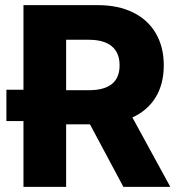

<svg xmlns="http://www.w3.org/2000/svg" viewBox="-20 -727 701 747"><path d="M71.3 -255.9H4.9V-377.9H71.3V-707H360.4Q439.5 -707 497.3 -678.7Q555.2 -650.4 586.2 -597.4Q617.2 -544.4 617.2 -472.7Q617.2 -400.4 585.7 -348.6Q554.2 -296.9 495.1 -270L642.6 0H460L330.1 -243.2H237.3V0H71.3ZM325.2 -376Q445.3 -376 445.3 -472.7Q445.3 -522 414.8 -547.1Q384.3 -572.3 325.2 -572.3H237.3V-376Z"/></svg>

Font: Pretendard ExtraBold
Style: Regular
Weight: 800
Designer: Base glyphs from Inter by Rasmus Andersson; Hangeul glyphs from Noto Sans CJK(Source Han Sans) by Jang Soo-young and Kan
Foundry: Kil Hyung-jin
Version: Version 1.309